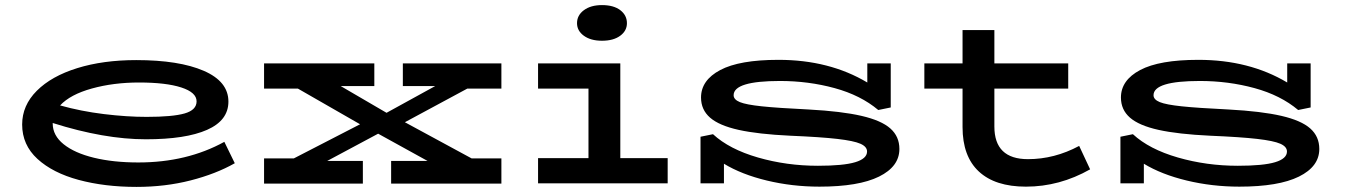

<svg xmlns="http://www.w3.org/2000/svg" viewBox="-20 -720 5286 754"><path d="M902 -79Q828 -37 728.5 -11.5Q629 14 516 14Q391 14 289 -13.5Q187 -41 127 -96Q67 -151 67 -231Q67 -306 124.5 -363.5Q182 -421 283.5 -452.5Q385 -484 515 -484Q683 -484 780 -442Q877 -400 877 -321Q877 -247 793 -210Q709 -173 553 -173Q389 -173 187 -237V-235Q187 -188 230 -153.5Q273 -119 349 -100.5Q425 -82 523 -82Q714 -82 861 -163ZM216 -306Q298 -283 388 -272Q478 -261 556 -261Q658 -261 705 -274.5Q752 -288 752 -322Q752 -357 692 -376.5Q632 -396 526 -396Q426 -396 341 -372.5Q256 -349 216 -306Z M1570 -240 1832 -98H1949V1H1516V-88H1659L1465 -195L1265 -88H1405V1H1017V-98H1134L1394 -232L1150 -372H1017V-471H1450V-382H1318L1498 -277L1689 -382H1562V-471H1949V-372H1815Z M2246 -629Q2246 -660 2273 -680Q2300 -700 2344 -700Q2390 -700 2416 -680Q2442 -660 2442 -629Q2442 -599 2415.5 -579.5Q2389 -560 2344 -560Q2300 -560 2273 -579.5Q2246 -599 2246 -629ZM2602 -99V0H2093V-99H2291V-372H2093V-471H2416V-99Z M3512 -135Q3512 -66 3432 -26.5Q3352 13 3198 13Q3091 13 2991.5 -11Q2892 -35 2823 -77V0H2731V-183L2780 -193Q2844 -134 2956.5 -101.5Q3069 -69 3192 -69Q3292 -69 3338.5 -83Q3385 -97 3385 -125Q3385 -144 3359 -155.5Q3333 -167 3268 -174.5Q3203 -182 3084 -187Q2957 -193 2880.5 -210Q2804 -227 2768.5 -258Q2733 -289 2733 -337Q2733 -405 2808.5 -445Q2884 -485 3037 -485Q3237 -485 3386 -396V-471H3478V-298L3429 -288Q3360 -346 3257.5 -374Q3155 -402 3043 -402Q2861 -402 2861 -346Q2861 -329 2885.5 -319Q2910 -309 2971.5 -302.5Q3033 -296 3156 -290Q3285 -283 3363 -265Q3441 -247 3476.5 -215.5Q3512 -184 3512 -135Z M4261 -55Q4141 13 4009 13Q3888 13 3824 -46.5Q3760 -106 3760 -221V-372H3610V-471H3760V-602H3885V-471H4175V-372H3885V-223Q3885 -95 4017 -95Q4121 -95 4218 -147Z M5161 -135Q5161 -66 5081 -26.5Q5001 13 4847 13Q4740 13 4640.5 -11Q4541 -35 4472 -77V0H4380V-183L4429 -193Q4493 -134 4605.5 -101.5Q4718 -69 4841 -69Q4941 -69 4987.5 -83Q5034 -97 5034 -125Q5034 -144 5008 -155.5Q4982 -167 4917 -174.5Q4852 -182 4733 -187Q4606 -193 4529.5 -210Q4453 -227 4417.5 -258Q4382 -289 4382 -337Q4382 -405 4457.5 -445Q4533 -485 4686 -485Q4886 -485 5035 -396V-471H5127V-298L5078 -288Q5009 -346 4906.5 -374Q4804 -402 4692 -402Q4510 -402 4510 -346Q4510 -329 4534.5 -319Q4559 -309 4620.5 -302.5Q4682 -296 4805 -290Q4934 -283 5012 -265Q5090 -247 5125.5 -215.5Q5161 -184 5161 -135Z"/></svg>

Font: BioRhyme Expanded
Style: Bold
Weight: 700
Width: 7
Designer: Aoife Mooney
Foundry: Aoife Mooney Type
Version: Version 1.000